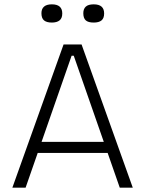

<svg xmlns="http://www.w3.org/2000/svg" viewBox="-20 -865 670 885"><path d="M37 0 273 -660H356L592 0H532L320 -608H310L98 0ZM136 -160V-211H499V-160ZM412 -761Q387 -761 375.5 -771Q364 -781 364 -804Q364 -824 375.5 -834.5Q387 -845 412 -845Q436 -845 448 -834.5Q460 -824 460 -803Q460 -781 448 -771Q436 -761 412 -761ZM219 -761Q195 -761 183 -771Q171 -781 171 -804Q171 -824 183 -834.5Q195 -845 219 -845Q243 -845 255 -834.5Q267 -824 267 -803Q267 -781 254.5 -771Q242 -761 219 -761Z"/></svg>

Font: Bricolage Grotesque 96pt ExtraBold ExtraLight
Style: Regular
Weight: 250
Version: Version 1.001;gftools[0.9.33.dev8+g029e19f]